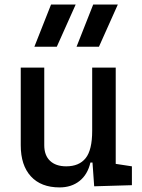

<svg xmlns="http://www.w3.org/2000/svg" viewBox="-20 -815 626 845"><path d="M242.2 9.8Q160.6 9.8 116 -38.8Q71.3 -87.4 71.3 -175.8V-517.6H174.8V-175.8Q174.8 -131.3 200.2 -107.2Q225.6 -83 271.5 -83Q328.1 -83 356.9 -118.9Q385.7 -154.8 385.7 -239.3L412.1 -99.6H377.9Q365.7 -46.9 330.1 -18.6Q294.4 9.8 242.2 9.8ZM394.5 4.9 385.7 -119.1V-210H489.3V-93.8L560.5 -83V0ZM385.7 -146.5V-517.6H489.3V-175.8ZM316.9 -609.4 390.1 -794.9H498.5L415.5 -609.4ZM131.3 -609.4 204.6 -794.9H313L230 -609.4Z"/></svg>

Font: Cascadia Mono
Style: Regular
Weight: 400
Monospace: yes
Designer: Aaron Bell
Foundry: Saja Typeworks
Version: Version 2102.003